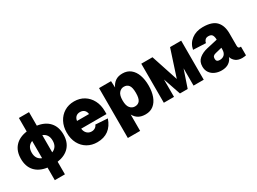

<svg xmlns="http://www.w3.org/2000/svg" viewBox="-41 -1430 3083 2299"><g transform="rotate(-30 1500.0 -280.0)"><path d="M230 150V-24Q122 -39 64 -103Q6 -167 6 -273Q6 -379 64 -443.5Q122 -508 230 -523V-710H370V-523Q478 -507 536 -442.5Q594 -378 594 -273Q594 -168 536 -104Q478 -40 370 -24V150ZM445 -273Q445 -363 370 -392V-154Q445 -183 445 -273ZM155 -273Q155 -183 230 -154V-392Q155 -363 155 -273Z M900 12Q825 12 765.5 -22.5Q706 -57 672 -120.5Q638 -184 638 -270Q638 -353 671.5 -416.5Q705 -480 764 -516Q823 -552 900 -552Q977 -552 1036 -515.5Q1095 -479 1128.5 -414.5Q1162 -350 1162 -266V-226H812Q817 -183 842.5 -158.5Q868 -134 905 -134Q933 -134 954 -147.5Q975 -161 983 -184L1150 -173Q1087 12 900 12ZM815 -331H981Q977 -367 955 -386.5Q933 -406 898 -406Q863 -406 841.5 -386.5Q820 -367 815 -331Z M1240 150V-540H1406L1410 -450Q1432 -499 1470.5 -525.5Q1509 -552 1568 -552Q1634 -552 1679 -516Q1724 -480 1747 -416.5Q1770 -353 1770 -270Q1770 -188 1747 -124Q1724 -60 1679 -24Q1634 12 1568 12Q1512 12 1474 -9Q1436 -30 1410 -76V150ZM1504 -134Q1548 -134 1571 -164.5Q1594 -195 1594 -270Q1594 -345 1571 -375.5Q1548 -406 1504 -406Q1465 -406 1437.5 -374Q1410 -342 1410 -270Q1410 -198 1437.5 -166Q1465 -134 1504 -134Z M1824 0V-540H1979L2101 -169L2222 -540H2376V0H2235V-239L2154 0H2047L1965 -240V0Z M2620 12Q2571 12 2530 -6Q2489 -24 2464.5 -59Q2440 -94 2440 -144Q2440 -212 2485.5 -250Q2531 -288 2600 -304L2750 -338Q2750 -377 2736.5 -400.5Q2723 -424 2684 -424Q2653 -424 2637 -406.5Q2621 -389 2618 -366L2444 -374Q2459 -455 2522.5 -503.5Q2586 -552 2680 -552Q2809 -552 2864.5 -493Q2920 -434 2920 -326V-158Q2920 -136 2927 -128Q2934 -120 2946 -120H2960V0Q2954 1 2939.5 3.5Q2925 6 2908 6Q2854 6 2820 -18.5Q2786 -43 2773 -84Q2759 -42 2720 -15Q2681 12 2620 12ZM2661 -108Q2702 -108 2726 -132Q2750 -156 2750 -204V-226L2660 -204Q2635 -198 2624.5 -186Q2614 -174 2614 -150Q2614 -108 2661 -108Z"/></g></svg>

Font: Geist Mono Black
Style: Regular
Weight: 900
Monospace: yes
Designer: Basement.studio, Andrés Briganti, Mateo Zaragoza
Foundry: Basement.studio, Vercel, Andrés Briganti, Guido Ferreyra, Mateo Zaragoza
Version: Version 1.500; ttfautohint (v1.8.4.7-5d5b)